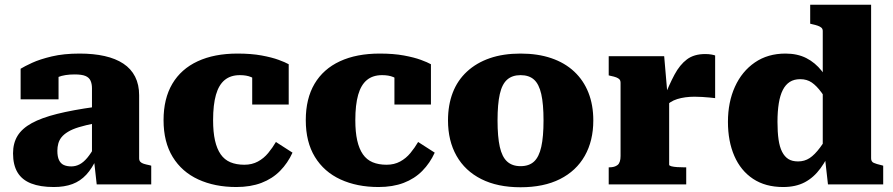

<svg xmlns="http://www.w3.org/2000/svg" viewBox="-20 -778 3767 810"><path d="M381 -327V-258Q341 -250 313 -241.5Q285 -233 267 -222Q249 -211 239.5 -199Q230 -187 226 -172.5Q222 -158 222 -142Q222 -117 229 -102.5Q236 -88 249 -82Q262 -76 281 -76Q299 -76 315.5 -84.5Q332 -93 348 -112Q364 -131 381 -162L389 -112Q369 -68 344 -41Q319 -14 285.5 -1.5Q252 11 207 11Q150 11 111.5 -4Q73 -19 54 -50.5Q35 -82 35 -131Q35 -174 54 -205Q73 -236 114 -258.5Q155 -281 221 -297.5Q287 -314 381 -327ZM388 0 376 -108 368 -105V-406Q368 -424 362 -437.5Q356 -451 340.5 -457.5Q325 -464 295 -464Q253 -464 225.5 -453Q198 -442 188 -428Q178 -433 176.5 -441Q175 -449 180 -457Q185 -465 197 -470.5Q209 -476 227 -476V-359H67V-488Q83 -498 115.5 -513Q148 -528 198.5 -540Q249 -552 316 -552Q375 -552 421.5 -541.5Q468 -531 500.5 -509.5Q533 -488 550 -454.5Q567 -421 567 -376V-110Q567 -101 572 -95.5Q577 -90 586.5 -87Q596 -84 611 -81L618 -79V0Z M1011 -83Q1043 -83 1068 -96.5Q1093 -110 1111.5 -132.5Q1130 -155 1144 -179L1214 -134Q1194 -90 1161.5 -57Q1129 -24 1083 -6.5Q1037 11 977 11Q886 11 816.5 -21Q747 -53 708.5 -116Q670 -179 670 -271Q670 -362 707 -424.5Q744 -487 814 -519.5Q884 -552 982 -552Q1040 -552 1083.5 -544Q1127 -536 1155.5 -525.5Q1184 -515 1198 -507V-337H1044V-491Q1058 -491 1065.5 -483Q1073 -475 1076 -464.5Q1079 -454 1077.5 -444Q1076 -434 1073 -431Q1058 -445 1039 -453Q1020 -461 992 -461Q953 -461 928 -440.5Q903 -420 891 -378Q879 -336 879 -271Q879 -221 887 -185.5Q895 -150 911 -127Q927 -104 952 -93.5Q977 -83 1011 -83Z M1611 -83Q1643 -83 1668 -96.5Q1693 -110 1711.5 -132.5Q1730 -155 1744 -179L1814 -134Q1794 -90 1761.5 -57Q1729 -24 1683 -6.5Q1637 11 1577 11Q1486 11 1416.5 -21Q1347 -53 1308.5 -116Q1270 -179 1270 -271Q1270 -362 1307 -424.5Q1344 -487 1414 -519.5Q1484 -552 1582 -552Q1640 -552 1683.5 -544Q1727 -536 1755.5 -525.5Q1784 -515 1798 -507V-337H1644V-491Q1658 -491 1665.5 -483Q1673 -475 1676 -464.5Q1679 -454 1677.5 -444Q1676 -434 1673 -431Q1658 -445 1639 -453Q1620 -461 1592 -461Q1553 -461 1528 -440.5Q1503 -420 1491 -378Q1479 -336 1479 -271Q1479 -221 1487 -185.5Q1495 -150 1511 -127Q1527 -104 1552 -93.5Q1577 -83 1611 -83Z M2483 -270Q2483 -184 2447 -120.5Q2411 -57 2342.5 -22.5Q2274 12 2176 12Q2079 12 2010.5 -22.5Q1942 -57 1906 -120.5Q1870 -184 1870 -270Q1870 -335 1890 -387Q1910 -439 1950 -476Q1990 -513 2046.5 -532.5Q2103 -552 2176 -552Q2249 -552 2306 -532.5Q2363 -513 2402.5 -476Q2442 -439 2462.5 -387Q2483 -335 2483 -270ZM2079 -270Q2079 -201 2088.5 -158.5Q2098 -116 2119.5 -96.5Q2141 -77 2176 -77Q2212 -77 2233 -96.5Q2254 -116 2263.5 -158.5Q2273 -201 2273 -270Q2273 -339 2263.5 -381Q2254 -423 2233 -442Q2212 -461 2176 -461Q2141 -461 2119.5 -442Q2098 -423 2088.5 -381Q2079 -339 2079 -270Z M2997 -544V-364Q2989 -365 2974 -366.5Q2959 -368 2942 -369Q2925 -370 2910 -370Q2890 -370 2871.5 -367.5Q2853 -365 2837 -360Q2821 -355 2808 -346.5Q2795 -338 2783 -325L2779 -360Q2803 -421 2825.5 -463Q2848 -505 2878 -527.5Q2908 -550 2955 -550Q2970 -550 2981 -548Q2992 -546 2997 -544ZM2548 0V-72H2550Q2573 -72 2585.5 -82Q2598 -92 2598 -120V-428Q2598 -438 2593.5 -443Q2589 -448 2580 -451.5Q2571 -455 2556 -458L2548 -460V-541H2782L2796 -378L2803 -380V-83Q2803 -79 2812.5 -76.5Q2822 -74 2837 -73Q2852 -72 2868 -72H2875V0Z M3655 -110Q3655 -96 3666 -91Q3677 -86 3699 -81L3706 -79V0H3473L3459 -124L3451 -112V-647Q3451 -656 3445.5 -661Q3440 -666 3430 -669.5Q3420 -673 3406 -676L3398 -678V-758H3655ZM3294 -552Q3344 -552 3381.5 -533Q3419 -514 3447 -478.5Q3475 -443 3493 -392V-318Q3466 -360 3445.5 -388Q3425 -416 3404.5 -430Q3384 -444 3356 -444Q3330 -444 3312 -432.5Q3294 -421 3282.5 -398.5Q3271 -376 3265.5 -342Q3260 -308 3260 -264Q3260 -221 3264.5 -189.5Q3269 -158 3279.5 -137.5Q3290 -117 3306 -107Q3322 -97 3347 -97Q3374 -97 3395.5 -111Q3417 -125 3440 -156Q3463 -187 3493 -239V-162Q3470 -107 3441.5 -68Q3413 -29 3375 -9Q3337 11 3284 11Q3209 11 3157 -23.5Q3105 -58 3078 -120Q3051 -182 3051 -264Q3051 -347 3080.5 -412Q3110 -477 3164.5 -514.5Q3219 -552 3294 -552Z"/></svg>

Font: Roboto Serif 20pt ExtraBold
Style: Regular
Weight: 800
Version: Version 1.008